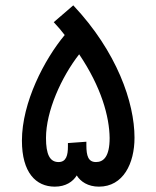

<svg xmlns="http://www.w3.org/2000/svg" viewBox="-20 -698 584 718"><path d="M185 0C226 0 253 -19 267 -42C281 -19 309 0 350 0C441 0 483 -87 483 -183C483 -315 417 -505 254 -678L181 -615C196 -599 210 -583 222 -567C146 -476 62 -315 62 -172C62 -53 114 0 185 0ZM303 -155V-168L234 -163V-150C234 -118 228 -92 199 -92C166 -92 152 -121 152 -182C152 -282 209 -409 276 -495C359 -372 389 -262 390 -182C390 -112 367 -92 339 -92C310 -92 303 -115 303 -155Z"/></svg>

Font: Noto Sans Arabic UI SmCn Md
Style: Regular
Weight: 500
Width: 4
Designer: Monotype Design Team, Nadine Chahine and Nizar Qandah
Foundry: Monotype Imaging Inc.
Version: Version 2.010